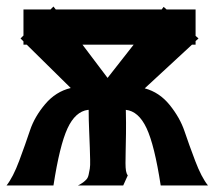

<svg xmlns="http://www.w3.org/2000/svg" viewBox="-27 -549 658 589"><path d="M417 -278Q462 -266 493.5 -227Q525 -188 539 -146.5Q553 -105 572 -55Q591 -5 611 20H466Q447 -104 422.5 -156Q398 -208 359 -212Q360 -170 359.5 -139Q359 -108 358.5 -85.5Q358 -63 358 -48.5Q358 -34 359.5 -25Q361 -16 365 -11L351 20H212Q222 15 228 10.5Q234 6 238.5 1Q243 -4 245 -13.5Q247 -23 248.5 -31.5Q250 -40 249.5 -59.5Q249 -79 248.5 -96.5Q248 -114 246.5 -147.5Q245 -181 245 -212H243Q204 -207 180 -155Q156 -103 137 20H-7Q13 -5 32 -56Q51 -107 65 -149Q79 -191 111.5 -229.5Q144 -268 190 -279L55 -412H45V-422L36 -431L45 -440V-520H128L137 -529L144 -520H469L475 -528L484 -520H573V-439L582 -431L573 -423V-412H562ZM383 -412H226L303 -310Z"/></svg>

Font: OpenDyslexic
Style: Bold
Weight: 800
Designer: Abbie Gonzalez
Version: Version 0.920;hotconv 1.0.109;makeotfexe 2.5.65596